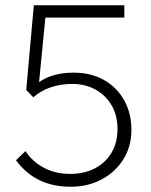

<svg xmlns="http://www.w3.org/2000/svg" viewBox="-20 -702 574 732"><path d="M249 10Q115 10 41 -91L77 -126Q104 -85 148 -62Q192 -39 248 -39Q301 -39 341.5 -60Q382 -81 405 -119.5Q428 -158 428 -209Q428 -262 405.5 -300.5Q383 -339 344 -360.5Q305 -382 255 -382Q211 -382 173 -369Q135 -356 107 -331L80 -359L109 -682H454V-635H153L129 -389Q181 -425 260 -425Q327 -425 376.5 -397Q426 -369 453.5 -319.5Q481 -270 481 -207Q481 -144 450.5 -95Q420 -46 367.5 -18Q315 10 249 10Z"/></svg>

Font: Outfit Extra Light
Style: Regular
Weight: 200
Designer: Rodrigo Fuenzalida
Foundry: fragTYPE
Version: Version 1.000